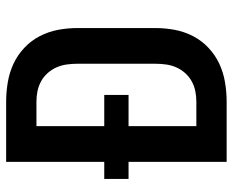

<svg xmlns="http://www.w3.org/2000/svg" viewBox="-88 -688 775 640"><g transform="rotate(-90 300.0 -367.5)"><path d="M81 0V-327H24V-408H81V-735H282Q314 -735 346.5 -729.5Q379 -724 408 -710.5Q437 -697 461 -674.5Q485 -652 500 -623Q515 -594 521 -562Q527 -530 527 -498V-237Q527 -205 521 -173Q515 -141 500 -112Q485 -83 461 -60.5Q437 -38 408 -24.5Q379 -11 346.5 -5.5Q314 0 282 0ZM200 -101H282Q300 -101 317 -104.5Q334 -108 349.5 -116.5Q365 -125 377 -138.5Q389 -152 396 -168Q403 -184 405.5 -201.5Q408 -219 408 -237V-498Q408 -516 405.5 -533.5Q403 -551 396 -567Q389 -583 377 -596.5Q365 -610 349.5 -618.5Q334 -627 317 -630.5Q300 -634 282 -634H200V-408H304V-327H200Z"/></g></svg>

Font: Iosevka Aile
Style: Bold
Weight: 700
Designer: Belleve Invis
Foundry: Belleve Invis
Version: Version 28.0.1; ttfautohint (v1.8.4)